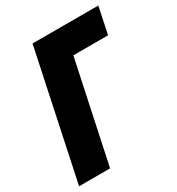

<svg xmlns="http://www.w3.org/2000/svg" viewBox="-171 -823 862 933"><g transform="rotate(-30 260.0 -357.0)"><path d="M0 0H174L294 -565H489L520 -714H151Z"/></g></svg>

Font: Noto Sans Condensed Black
Style: Italic
Weight: 900
Width: 3
Italic angle: -12°
Designer: Monotype Design Team
Foundry: Monotype Imaging Inc.
Version: Version 2.013